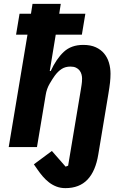

<svg xmlns="http://www.w3.org/2000/svg" viewBox="-20 -760 640 992"><path d="M318 212Q293 212 272 204Q251 196 233.5 182.5Q216 169 201 151.5Q186 134 173 115L155 89L248 20L319 101L332 96L397 -293Q399 -307 401.5 -321.5Q404 -336 404 -355Q404 -365 401 -376Q398 -387 391 -396Q384 -405 372.5 -410.5Q361 -416 344 -416Q318 -416 299 -404Q280 -392 263 -369Q252 -354 236.5 -327.5Q221 -301 216 -269L171 0H25L122 -581H63L81 -689H140L148 -740H294L286 -689H421L403 -581H268L237 -393H242Q271 -456 309.5 -492Q348 -528 410 -528Q448 -528 474.5 -516Q501 -504 518 -483.5Q535 -463 543 -436Q551 -409 551 -379Q551 -357 548.5 -334Q546 -311 540 -275L488 37Q474 124 432 168Q390 212 318 212Z"/></svg>

Font: IBM Plex Mono
Style: Bold Italic
Weight: 700
Italic angle: -9°
Monospace: yes
Designer: Mike Abbink, Paul van der Laan, Pieter van Rosmalen
Foundry: Bold Monday
Version: Version 2.3